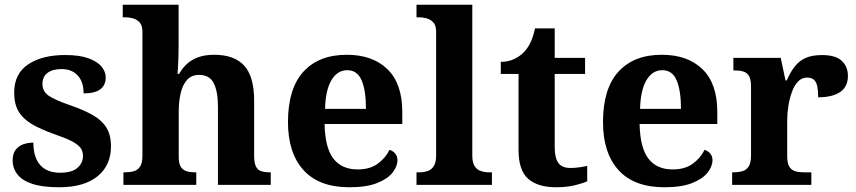

<svg xmlns="http://www.w3.org/2000/svg" viewBox="-20 -780 3612 810"><path d="M229.1 10Q159.4 10 116.3 -4.3Q73.2 -18.6 53.3 -44.5Q33.4 -70.3 33.4 -103.5Q33.4 -131.7 46.1 -148.2Q58.9 -164.6 78.9 -171.5Q98.9 -178.3 120.8 -178.3Q120.8 -116.5 149.5 -83.9Q178.2 -51.3 233.4 -51.3Q283.5 -51.3 306.8 -71.9Q330.1 -92.5 330.1 -122Q330.1 -143.6 318.1 -158.1Q306.2 -172.7 279.7 -185.8Q253.2 -199 208.8 -214.2Q152 -234.3 114.4 -256.4Q76.9 -278.5 58.3 -309.9Q39.8 -341.3 39.8 -388.9Q39.8 -469.1 98.9 -508.5Q157.9 -547.9 255.1 -547.9Q315.3 -547.9 353 -534.2Q390.7 -520.6 408.4 -499Q426 -477.4 426 -453Q426 -420.8 403.2 -403.4Q380.3 -386 332.6 -386Q332.6 -435.5 307.5 -462Q282.4 -488.6 240.2 -488.6Q200.8 -488.6 179.9 -472.1Q159.1 -455.7 159.1 -426.5Q159.1 -394.3 185.3 -376.2Q211.5 -358 280.2 -334.5Q333.8 -315.9 371.4 -294.5Q409.1 -273.1 428.6 -242.1Q448.2 -211 448.2 -162.7Q448.2 -82.3 391.3 -36.2Q334.4 10 229.1 10Z M500.7 0V-53H506.4Q527.7 -53 544.4 -57.7Q561.2 -62.4 571 -77.4Q580.9 -92.3 580.9 -122.1V-645.9Q580.9 -673 568.8 -685.8Q556.7 -698.6 540.2 -702.8Q523.8 -707 509.9 -707H497.8V-760H733.5V-587.6Q733.5 -564.3 732.8 -540.8Q732 -517.2 731 -498Q730 -478.8 728.9 -468.3H735.6Q748.9 -492 768.4 -510.1Q787.8 -528.3 816.2 -538.6Q844.6 -548.9 883.8 -548.9Q968 -548.9 1010.1 -503.3Q1052.1 -457.6 1052.1 -355.8V-123.9Q1052.1 -93.4 1059.5 -78.2Q1066.9 -63 1081.8 -58Q1096.6 -53 1118.6 -53H1122.2V0H899.5V-328.8Q899.5 -393.2 882 -428.6Q864.4 -464 820.2 -464Q787.4 -464 768.5 -442.3Q749.6 -420.5 741.8 -385.2Q734 -349.9 734 -309V-118.3Q734 -90.4 742.6 -76.5Q751.2 -62.6 766.8 -57.8Q782.4 -53 804.4 -53H808V0Z M1454.1 10Q1326 10 1260.4 -62.3Q1194.9 -134.6 1194.9 -265.2Q1194.9 -405.7 1259.8 -477.3Q1324.8 -548.9 1443 -548.9Q1552.2 -548.9 1614.6 -488Q1677.1 -427.2 1677.1 -308.2V-256.9H1349.3Q1351.3 -156.6 1386.5 -110.9Q1421.7 -65.2 1489 -65.2Q1540.4 -65.2 1573.5 -89.3Q1606.5 -113.4 1623.3 -147.9Q1637.3 -143.8 1647.1 -132.5Q1656.8 -121.1 1656.8 -104.1Q1656.8 -78.3 1636.1 -51.8Q1615.3 -25.3 1570.8 -7.7Q1526.3 10 1454.1 10ZM1523.9 -320.8Q1523.9 -397.3 1505.8 -440.6Q1487.6 -483.9 1445 -483.9Q1403.4 -483.9 1378.4 -442.1Q1353.4 -400.4 1351.3 -320.8Z M1737.1 0V-53H1748.9Q1769.6 -53 1785.5 -58.9Q1801.4 -64.8 1810.6 -80.3Q1819.9 -95.8 1819.9 -123.9V-645.9Q1819.9 -673 1807.8 -685.8Q1795.7 -698.6 1779.2 -702.8Q1762.8 -707 1748.9 -707H1737.1V-760H1972.5V-123.9Q1972.5 -95.8 1981.7 -80.3Q1991 -64.8 2007.4 -58.9Q2023.8 -53 2043.4 -53H2055.3V0Z M2325.9 10Q2249.3 10 2208.5 -25.4Q2167.6 -60.7 2167.6 -147.9V-468H2092.7V-519Q2125.2 -519 2150.7 -531.7Q2176.2 -544.4 2191 -560.9Q2206.3 -576.5 2218.2 -601.4Q2230 -626.2 2237 -660.2H2320.2V-536H2448.3V-468H2320.2V-158.2Q2320.2 -113.6 2335.7 -92.5Q2351.1 -71.4 2386.3 -71.4Q2405.5 -71.4 2423.4 -74Q2441.3 -76.6 2457.3 -80.2V-15.3Q2441.4 -7.5 2406.7 1.2Q2372 10 2325.9 10Z M2783.1 10Q2655 10 2589.4 -62.3Q2523.9 -134.6 2523.9 -265.2Q2523.9 -405.7 2588.8 -477.3Q2653.8 -548.9 2772 -548.9Q2881.2 -548.9 2943.6 -488Q3006.1 -427.2 3006.1 -308.2V-256.9H2678.3Q2680.3 -156.6 2715.5 -110.9Q2750.7 -65.2 2818 -65.2Q2869.4 -65.2 2902.5 -89.3Q2935.5 -113.4 2952.3 -147.9Q2966.3 -143.8 2976.1 -132.5Q2985.8 -121.1 2985.8 -104.1Q2985.8 -78.3 2965.1 -51.8Q2944.3 -25.3 2899.8 -7.7Q2855.3 10 2783.1 10ZM2852.9 -320.8Q2852.9 -397.3 2834.8 -440.6Q2816.6 -483.9 2774 -483.9Q2732.4 -483.9 2707.4 -442.1Q2682.4 -400.4 2680.3 -320.8Z M3068.7 0V-53H3072.8Q3095.8 -53 3112.6 -58Q3129.3 -63 3138.9 -78.5Q3148.4 -94 3148.4 -125V-415Q3148.4 -445 3139.8 -459.5Q3131.2 -474 3115.3 -478.5Q3099.5 -483 3077.5 -483H3073.9V-536H3273.7L3293.9 -440.5H3298.9Q3314.2 -475.7 3333.2 -499.8Q3352.3 -524 3379.6 -535.9Q3406.9 -547.7 3448 -547.7Q3505.4 -547.7 3531.3 -523.2Q3557.2 -498.7 3557.2 -459.7Q3557.2 -414.2 3524.4 -391.8Q3491.6 -369.5 3431.7 -369.5Q3431.7 -397.5 3427.9 -415.7Q3424 -433.8 3414 -443.3Q3403.9 -452.7 3384.5 -452.7Q3362.3 -452.7 3346.5 -436Q3330.7 -419.2 3320.9 -391.8Q3311 -364.5 3306 -333.2Q3301 -302 3301 -273V-120Q3301 -91 3310.2 -76.5Q3319.4 -62 3335.3 -57.5Q3351.2 -53 3370.8 -53H3402.9V0Z"/></svg>

Font: Noto Serif Khmer
Style: Regular
Weight: 400
Designer: Danh Hong and the Monotype Design Team
Foundry: Monotype Imaging Inc.
Version: Version 2.003